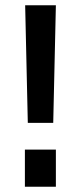

<svg xmlns="http://www.w3.org/2000/svg" viewBox="-20 -705 306 725"><path d="M74 0V-140H191V0ZM85 -241 75 -685H191L181 -241Z"/></svg>

Font: Titillium Web[RUS by Daymarius]
Style: Regular
Weight: 600
Designer: Cyrillization by Daymarius
Foundry: Cyrillization by Daymarius
Version: Version 1.002 September 11, 2018